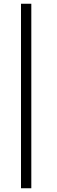

<svg xmlns="http://www.w3.org/2000/svg" viewBox="-20 -804 302 1024"><path d="M147 -784H92V200H147Z"/></svg>

Font: Repo Light
Style: Regular
Weight: 300
Designer: Stefan Peev
Foundry: Context Ltd
Version: Version 001.502